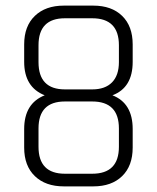

<svg xmlns="http://www.w3.org/2000/svg" viewBox="-20 -663 559 683"><path d="M211 -45H308Q403 -45 403 -141V-206Q403 -302 308 -302H211Q117 -302 117 -206V-141Q117 -45 211 -45ZM211 -345H308Q354 -345 378.5 -370Q403 -395 403 -442V-502Q403 -598 308 -598H211Q117 -598 117 -502V-442Q117 -345 211 -345ZM312 0H207Q142 0 104 -36.5Q66 -73 66 -138V-204Q66 -295 139 -324Q66 -353 66 -443V-505Q66 -570 104 -606.5Q142 -643 207 -643H312Q377 -643 414.5 -606.5Q452 -570 452 -505V-443Q452 -351 380 -324Q452 -296 452 -204V-138Q452 -73 414.5 -36.5Q377 0 312 0Z"/></svg>

Font: Rajdhani
Style: Regular
Weight: 400
Designer: Satya Rajpurohit, Jyotish Sonowal
Foundry: Indian Type Foundry
Version: Version 1.201 February 1, 2022